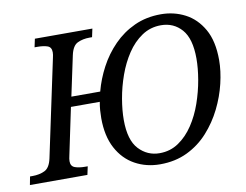

<svg xmlns="http://www.w3.org/2000/svg" viewBox="-100 -835 1226 957"><g transform="rotate(-10 513.0 -357.0)"><path d="M637 11Q567 11 510 -20.5Q453 -52 420 -114Q387 -176 387 -266Q387 -286 388.5 -306.5Q390 -327 394 -348H248L198 -110Q194 -94 194 -82Q194 -57 214.5 -49.5Q235 -42 266 -42H279L270 0H-21L-13 -42H0Q34 -42 61 -54.5Q88 -67 98 -114L202 -604Q206 -620 206 -632Q206 -658 186 -665Q166 -672 134 -672H121L130 -714H421L412 -672H399Q365 -672 338.5 -659.5Q312 -647 302 -600L259 -398H405Q421 -459 452 -517.5Q483 -576 529 -623Q575 -670 635 -697.5Q695 -725 769 -725Q835 -725 891 -696Q947 -667 981.5 -606.5Q1016 -546 1016 -450Q1016 -395 1001 -332Q986 -269 956 -208.5Q926 -148 881 -98Q836 -48 775 -18.5Q714 11 637 11ZM644 -44Q698 -44 740.5 -73Q783 -102 814.5 -149.5Q846 -197 866 -254.5Q886 -312 896 -370Q906 -428 906 -477Q906 -578 865 -624.5Q824 -671 760 -671Q706 -671 663 -642Q620 -613 588.5 -565.5Q557 -518 536.5 -460.5Q516 -403 506 -345Q496 -287 496 -238Q496 -136 539 -90Q582 -44 644 -44Z"/></g></svg>

Font: NotoSerif-Italic
Style: Regular
Weight: 400
Italic angle: -12°
Designer: Monotype Design Team
Foundry: Monotype Imaging Inc.
Version: Version 2.007; ttfautohint (v1.8) -l 8 -r 50 -G 200 -x 14 -D